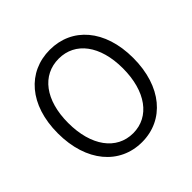

<svg xmlns="http://www.w3.org/2000/svg" viewBox="-188 -923 1114 1114"><g transform="rotate(-45 368.5 -366.0)"><path d="M369 13C550 13 678 -135 678 -369C678 -602 550 -745 369 -745C187 -745 59 -602 59 -369C59 -135 187 13 369 13ZM369 -60C233 -60 144 -181 144 -369C144 -556 233 -672 369 -672C504 -672 593 -556 593 -369C593 -181 504 -60 369 -60Z"/></g></svg>

Font: ChiuKong Gothic MN Normal
Style: Regular
Weight: 350
Designer: Ryoko NISHIZUKA 西塚涼子 (kana, bopomofo & ideographs); Paul D. Hunt (Latin, Greek & Cyrillic); Sandoll Communications 산돌커뮤니
Foundry: Adobe
Version: Version 1.300